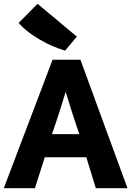

<svg xmlns="http://www.w3.org/2000/svg" viewBox="-21 -992 692 1012"><path d="M256 -677H403L651 0H484L434 -163H215L163 0H-1ZM397 -285Q387 -314 376.5 -345.5Q366 -377 356.5 -407Q347 -437 339 -463.5Q331 -490 325 -508Q319 -489 311 -462.5Q303 -436 293.5 -406Q284 -376 273.5 -345Q263 -314 253 -285ZM322 -725Q313 -728 285.5 -737.5Q258 -747 223 -764.5Q188 -782 149 -808.5Q110 -835 77 -871L177 -972L384 -799Z"/></svg>

Font: Amaranth
Style: Bold
Weight: 700
Designer: Gesine Todt
Foundry: Gesine Todt
Version: Version 1.001